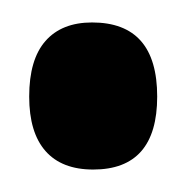

<svg xmlns="http://www.w3.org/2000/svg" viewBox="-20 -423 165 171"><path d="M63 -272Q35 -272 20.5 -288.5Q6 -305 6 -337Q6 -370 20.5 -386.5Q35 -403 62 -403Q91 -403 105.5 -386.5Q120 -370 120 -337Q120 -272 63 -272Z"/></svg>

Font: Bricolage Grotesque 48pt Condensed Medium
Style: Regular
Weight: 500
Width: 3
Designer: Mathieu Triay
Foundry: Atelier Triay
Version: Version 1.001;gftools[0.9.33.dev8+g029e19f]